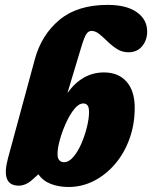

<svg xmlns="http://www.w3.org/2000/svg" viewBox="-20 -755 622 786"><path d="M312 -560 256 -374Q316.5 -458.5 405.5 -458.5Q465 -458.5 498.2 -420.5Q531.5 -382.5 531.5 -314Q531.5 -246 510.2 -187Q489 -128 451.2 -83.8Q413.5 -39.5 364.5 -14.5Q315.5 10.5 260.5 10.5Q221 10.5 188.8 -1.8Q156.5 -14 137 -41.5L111.5 -18.5Q85 5 56.5 5Q-18 5 13 -108.5L122.5 -512Q149.5 -612 223.2 -673.5Q297 -735 420.5 -735Q498 -735 540.2 -705Q582.5 -675 582.5 -626Q582.5 -591 562 -566Q541.5 -541 506 -541Q480 -541 459.2 -554.2Q438.5 -567.5 420.8 -584.8Q403 -602 387 -615.2Q371 -628.5 354.5 -628.5Q342 -628.5 333.2 -615.2Q324.5 -602 312 -560ZM321 -331.5Q302.5 -331.5 284 -308.5Q265.5 -285.5 250 -251.2Q234.5 -217 225 -182.5Q215.5 -148 215.5 -125Q215.5 -106.5 223 -98.8Q230.5 -91 242 -91Q262 -91 280.5 -112.8Q299 -134.5 313.2 -167.5Q327.5 -200.5 336 -235.2Q344.5 -270 344.5 -296Q344.5 -316 338.2 -323.8Q332 -331.5 321 -331.5Z"/></svg>

Font: Fraunces 144pt S100 Black
Style: Italic
Weight: 900
Italic angle: -16°
Version: Version 1.000; ttfautohint (v1.8.3)